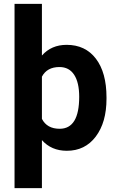

<svg xmlns="http://www.w3.org/2000/svg" viewBox="-20 -770 607 993"><path d="M530.8 -259.3Q530.8 -137.2 475.3 -63.7Q419.9 9.8 325.7 9.8Q245.6 9.8 196.8 -45.4V203.1H55.2V-750H196.8V-482.9Q245.6 -538.1 324.7 -538.1Q421.4 -538.1 476.1 -466.3Q530.8 -394.5 530.8 -266.1ZM389.6 -269.5Q389.6 -343.3 363.5 -383.3Q337.4 -423.3 287.6 -423.3Q223.1 -423.3 196.8 -373.5V-155.3Q223.1 -104 288.6 -104Q389.6 -104 389.6 -269.5Z"/></svg>

Font: Roboto
Style: Bold
Weight: 700
Designer: Google
Version: Version 2.134; 2016; ttfautohint (v1.6)